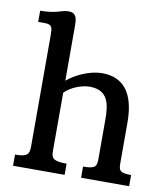

<svg xmlns="http://www.w3.org/2000/svg" viewBox="-85 -838 795 909"><g transform="rotate(10 312.5 -383.0)"><path d="M39.1 0H287.1V-53.7C221.2 -53.7 212.9 -66.4 212.9 -105V-381.8C243.7 -413.6 296.4 -431.6 332 -431.6C423.8 -431.6 431.6 -361.3 431.6 -288.6V-106C431.6 -67.4 428.7 -53.7 366.2 -53.7V0H597.2V-53.7C538.1 -53.7 537.1 -67.4 537.1 -106V-294.9C537.1 -444.8 475.6 -504.9 378.9 -504.9C320.3 -504.9 252 -473.1 212.9 -439.5V-703.1C212.9 -743.2 207.5 -765.6 169.9 -765.6C138.2 -765.6 117.2 -745.1 38.1 -745.1V-691.4H67.9C106.9 -691.4 106.9 -677.2 107.4 -634.8V-105C107.4 -66.4 98.1 -53.7 39.1 -53.7Z"/></g></svg>

Font: Arbutus Slab
Style: Regular
Weight: 400
Designer: Karolina Lach
Foundry: Karolina Lach
Version: Version 1.001